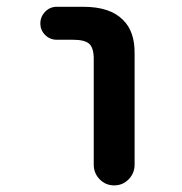

<svg xmlns="http://www.w3.org/2000/svg" viewBox="-20 -568 540 569"><path d="M257.8 -80.1V-393.6Q257.8 -425.8 244.6 -438Q231.4 -450.2 196.3 -450.2H148.4Q127.9 -450.2 113.8 -464.4Q99.6 -478.5 99.6 -498.5Q99.6 -518.6 113.8 -533.2Q127.9 -547.9 148.4 -547.9H226.6Q306.6 -547.9 344.7 -508.8Q379.9 -474.6 378.9 -408.2V-80.1Q378.9 -54.7 361.3 -36.6Q343.8 -18.6 318.4 -18.6Q293 -18.6 275.4 -36.6Q257.8 -54.7 257.8 -80.1Z"/></svg>

Font: Rounded-X Mgen+ 1m medium
Style: Regular
Weight: 500
Designer: [Source Han Sans]
Ryoko NISHIZUKA  (kana & ideographs); Paul D. Hunt (Latin, Greek & Cyrillic); Wenlong ZHANG  (bopomofo
Version: Version 1.059.20150602